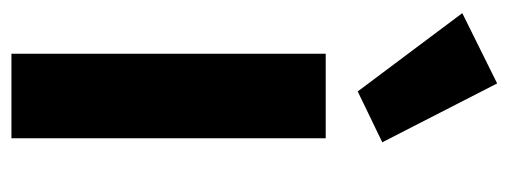

<svg xmlns="http://www.w3.org/2000/svg" viewBox="-297 -593 890 336"><g transform="rotate(90 148.0 -425.0)"><path d="M229 -649 140 -606 3 -789 126 -850ZM222 0H74V-550H222Z"/></g></svg>

Font: IBM Plex Sans JP
Style: Bold
Weight: 700
Designer: Mike Abbink; Paul van der Laan; Pieter van Rosmalen; Wujin Sim; Yejin Wi; Jinhee Kim; Boomi Park; Yona Kim; Kichan Ma
Foundry: Sandoll Inc.
Version: Version 1.001